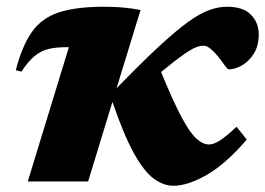

<svg xmlns="http://www.w3.org/2000/svg" viewBox="-20 -552 807 584"><path d="M407.5 -521.5 334.5 -283.5Q410 -361 462.5 -409.8Q515 -458.5 551.8 -485Q588.5 -511.5 616.5 -521.5Q644.5 -531.5 671 -531.5Q719 -531.5 743 -507.5Q767 -483.5 767 -447.5Q767 -412.5 752 -388.8Q737 -365 715.8 -353Q694.5 -341 675 -341Q672 -341 662.8 -354.2Q653.5 -367.5 643 -380.5Q632.5 -393.5 621 -403.2Q609.5 -413 599 -413Q588 -413 574.5 -407.5Q561 -402 536.8 -385Q512.5 -368 470 -333Q506 -245 531.5 -197Q557 -149 577 -130.8Q597 -112.5 616 -112.5Q630 -112.5 649 -124.8Q668 -137 699.5 -166.5L730.5 -127.5Q666.5 -53 608.8 -20Q551 13 507.5 13Q477 13 447.5 -8.8Q418 -30.5 387.2 -86Q356.5 -141.5 322 -242L248 0H64.5L189.5 -408.5H183Q150.5 -408.5 127.5 -403Q104.5 -397.5 85.2 -381.5Q66 -365.5 45 -334L28 -338.5Q47.5 -413.5 77.5 -455.5Q107.5 -497.5 159.5 -514.5Q211.5 -531.5 296.5 -531.5Q328.5 -531.5 355.8 -529Q383 -526.5 407.5 -521.5Z"/></svg>

Font: Newsreader Caption
Style: Bold Italic
Weight: 700
Italic angle: -17°
Designer: Hugues Gentile
Foundry: Production Type
Version: Version 1.001